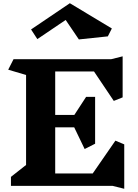

<svg xmlns="http://www.w3.org/2000/svg" viewBox="-20 -1154 860 1193"><path d="M680 1H48V-55L142 -129V-688L31 -721L64 -786H670L742 -804V-549L687 -527L564 -710H323V-440H442L515 -552H571V-261L506 -228L441 -363H323V-76H556L697 -280L752 -257V19ZM650 -928 470 -909 388 -1030 212 -911 173 -971 414 -1134 675 -977Z"/></svg>

Font: Inknut Antiqua
Style: Bold
Weight: 700
Designer: Claus Eggers Sørensen
Foundry: Claus Eggers Sørensen
Version: Version 1.003; ttfautohint (v1.8.2) -l 8 -r 50 -G 200 -x 14 